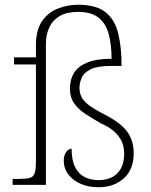

<svg xmlns="http://www.w3.org/2000/svg" viewBox="-20 -777 633 807"><path d="M394 10Q353 10 320 -4Q287 -18 267.5 -43.5Q248 -69 248 -102Q248 -117 253 -128.5Q258 -140 265.5 -146Q273 -152 281 -152Q281 -104 295.5 -75Q310 -46 335.5 -33Q361 -20 394 -20Q446 -20 474 -49.5Q502 -79 502 -131Q502 -159 492 -181.5Q482 -204 461.5 -223Q441 -242 405 -258Q370 -278 340.5 -297Q311 -316 292.5 -341.5Q274 -367 274 -405Q274 -443 291 -470.5Q308 -498 346.5 -514Q385 -530 449 -530Q449 -589 437 -633.5Q425 -678 394.5 -702.5Q364 -727 308 -727Q261 -727 231.5 -710Q202 -693 187.5 -662.5Q173 -632 173 -593V0H33V-25H58Q89 -25 104.5 -29Q120 -33 125.5 -48.5Q131 -64 131 -98V-506H39V-536H131V-586Q131 -650 156 -687Q181 -724 222 -740.5Q263 -757 308 -757Q385 -757 424 -725.5Q463 -694 477 -636Q491 -578 491 -500H449Q390 -500 361.5 -486Q333 -472 323.5 -450.5Q314 -429 314 -407Q314 -388 322 -370.5Q330 -353 353 -335.5Q376 -318 419 -296Q464 -273 491 -249Q518 -225 530 -196.5Q542 -168 542 -133Q542 -65 500.5 -27.5Q459 10 394 10Z"/></svg>

Font: Noto Serif Thai ExtraLight
Style: Regular
Weight: 250
Version: Version 2.001